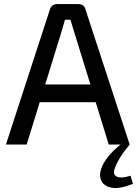

<svg xmlns="http://www.w3.org/2000/svg" viewBox="-20 -710 673 943"><path d="M621 153 633 193Q568 219 529.5 212Q491 205 478 178.5Q465 152 478 116Q500 57 572 0H514L450 -208H175L111 0H9L225 -663Q233 -690 262 -690H364Q394 -690 400 -663L617 0Q565 61 546 111Q531 146 553 157Q575 168 621 153ZM424 -295 343 -557Q340 -566 334.5 -585Q329 -604 326 -613H299L283 -557L202 -295Z"/></svg>

Font: Exo 2.0 Medium
Style: Regular
Weight: 500
Designer: Natanael Gama
Version: Version 1.001;PS 001.001;hotconv 1.0.70;makeotf.lib2.5.58329